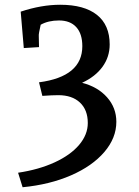

<svg xmlns="http://www.w3.org/2000/svg" viewBox="-20 -682 585 807"><path d="M349 -165Q349 -220 316 -251Q283 -282 225 -282Q200 -282 158 -279L144 -336Q326 -360 326 -488Q326 -540 300.5 -568Q275 -596 228 -596Q183 -596 151 -578Q142 -539 143 -531L144 -484L80 -480L67 -633Q154 -662 233 -662Q334 -662 387.5 -619.5Q441 -577 441 -495Q441 -443 411 -401.5Q381 -360 325 -334Q391 -317 430 -273Q469 -229 469 -170Q469 -102 418.5 -43Q368 16 278.5 55Q189 94 75 105L56 44Q143 31 209.5 0.5Q276 -30 312.5 -73Q349 -116 349 -165Z"/></svg>

Font: Andada Pro SemiBold
Style: Regular
Weight: 600
Designer: Carolina Giovagnoli
Foundry: Huerta Tipografica
Version: Version 3.005